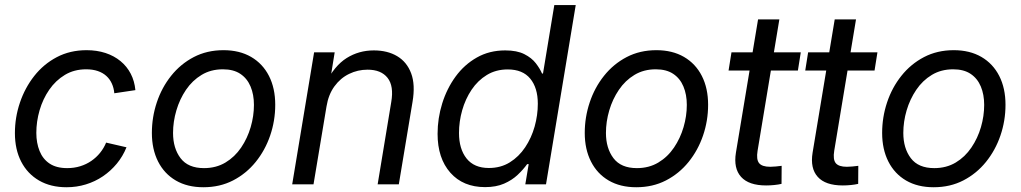

<svg xmlns="http://www.w3.org/2000/svg" viewBox="-20 -748 4141 779"><path d="M250 11.7Q185.5 11.7 138.4 -15.6Q91.3 -43 65.9 -92.3Q40.5 -141.6 40.5 -208Q40.5 -271.5 60.8 -331.5Q81.1 -391.6 118.9 -439.7Q156.7 -487.8 210.4 -516.1Q264.2 -544.4 331.5 -544.4Q373 -544.4 408 -533Q442.9 -521.5 469 -500Q495.1 -478.5 510.5 -448.7Q525.9 -418.9 529.3 -382.3L443.8 -369.6Q441.9 -391.1 433.8 -408.9Q425.8 -426.8 411.6 -439.7Q397.5 -452.6 377 -459.7Q356.4 -466.8 329.6 -466.8Q280.8 -466.8 243.2 -444.1Q205.6 -421.4 179.7 -383.8Q153.8 -346.2 140.6 -300.5Q127.4 -254.9 127.4 -209Q127.4 -168 140.6 -135.3Q153.8 -102.5 181.4 -84.2Q209 -65.9 252.4 -65.9Q280.8 -65.9 305.4 -73.5Q330.1 -81.1 350.3 -95Q370.6 -108.9 386 -127.9Q401.4 -147 410.6 -169.4L493.2 -150.4Q478.5 -113.8 453.9 -84Q429.2 -54.2 397.5 -32.7Q365.7 -11.2 328.4 0.2Q291 11.7 250 11.7Z M805.2 11.7Q740.2 11.7 693.4 -15.6Q646.5 -43 621.3 -92.8Q596.2 -142.6 596.2 -208.5Q596.2 -272.5 616.2 -332.5Q636.2 -392.6 674.3 -440.4Q712.4 -488.3 766.1 -516.4Q819.8 -544.4 886.7 -544.4Q951.7 -544.4 998.8 -517.1Q1045.9 -489.7 1071.3 -439.9Q1096.7 -390.1 1096.7 -322.8Q1096.7 -258.3 1076.2 -198.2Q1055.7 -138.2 1017.3 -90.8Q979 -43.5 925.5 -15.9Q872.1 11.7 805.2 11.7ZM807.6 -65.9Q856.9 -65.9 894.8 -88.6Q932.6 -111.3 958.3 -149.2Q983.9 -187 997.1 -232.2Q1010.3 -277.3 1010.3 -322.3Q1010.3 -364.3 996.6 -397Q982.9 -429.7 955.3 -448.2Q927.7 -466.8 884.3 -466.8Q835.4 -466.8 797.9 -444.1Q760.3 -421.4 734.6 -383.5Q709 -345.7 695.6 -300Q682.1 -254.4 682.1 -208.5Q682.1 -146.5 712.6 -106.2Q743.2 -65.9 807.6 -65.9Z M1304.7 -315.9 1252 0H1165.5L1254.4 -535.6H1337.9L1316.9 -405.8L1300.3 -408.7Q1336.9 -481.4 1386.5 -512.5Q1436 -543.5 1496.6 -543.5Q1552.2 -543.5 1591.6 -520Q1630.9 -496.6 1648.2 -450.4Q1665.5 -404.3 1653.8 -335L1598.1 0H1512.2L1567.4 -334Q1578.6 -398.9 1552.5 -432.1Q1526.4 -465.3 1471.2 -465.3Q1431.6 -465.3 1396.5 -448.2Q1361.3 -431.2 1336.9 -397.7Q1312.5 -364.3 1304.7 -315.9Z M1948.2 11.2Q1858.9 11.2 1807.1 -47.4Q1755.4 -106 1755.4 -205.1Q1755.4 -268.1 1774.2 -328.4Q1793 -388.7 1828.4 -437.3Q1863.8 -485.8 1914.6 -514.6Q1965.3 -543.5 2029.8 -543.5Q2077.6 -543.5 2107.4 -528.3Q2137.2 -513.2 2154.1 -491.2Q2170.9 -469.2 2179.2 -449.7H2183.1L2229 -727.5H2315.9L2195.3 0H2111.3L2125 -82H2118.7Q2103 -60.1 2080.3 -38.6Q2057.6 -17.1 2025.1 -2.9Q1992.7 11.2 1948.2 11.2ZM1963.4 -66.4Q2011.7 -66.4 2048.6 -89.4Q2085.4 -112.3 2110.8 -150.4Q2136.2 -188.5 2149.2 -234.6Q2162.1 -280.8 2162.1 -327.1Q2162.1 -391.6 2131.3 -429Q2100.6 -466.3 2040 -466.3Q1992.2 -466.3 1955.3 -443.8Q1918.5 -421.4 1893.3 -383.8Q1868.2 -346.2 1855.2 -300.5Q1842.3 -254.9 1842.3 -208.5Q1842.3 -143.6 1873 -105Q1903.8 -66.4 1963.4 -66.4Z M2561.5 11.7Q2496.6 11.7 2449.7 -15.6Q2402.8 -43 2377.7 -92.8Q2352.5 -142.6 2352.5 -208.5Q2352.5 -272.5 2372.6 -332.5Q2392.6 -392.6 2430.7 -440.4Q2468.8 -488.3 2522.5 -516.4Q2576.2 -544.4 2643.1 -544.4Q2708 -544.4 2755.1 -517.1Q2802.2 -489.7 2827.6 -439.9Q2853 -390.1 2853 -322.8Q2853 -258.3 2832.5 -198.2Q2812 -138.2 2773.7 -90.8Q2735.4 -43.5 2681.9 -15.9Q2628.4 11.7 2561.5 11.7ZM2564 -65.9Q2613.3 -65.9 2651.1 -88.6Q2689 -111.3 2714.6 -149.2Q2740.2 -187 2753.4 -232.2Q2766.6 -277.3 2766.6 -322.3Q2766.6 -364.3 2752.9 -397Q2739.3 -429.7 2711.7 -448.2Q2684.1 -466.8 2640.6 -466.8Q2591.8 -466.8 2554.2 -444.1Q2516.6 -421.4 2491 -383.5Q2465.3 -345.7 2451.9 -300Q2438.5 -254.4 2438.5 -208.5Q2438.5 -146.5 2469 -106.2Q2499.5 -65.9 2564 -65.9Z M3229 -535.6 3217.3 -461.9H2936L2947.8 -535.6ZM3055.7 -669.4H3142.1L3053.7 -136.2Q3047.9 -101.1 3059.8 -86.2Q3071.8 -71.3 3105 -71.3Q3114.3 -71.3 3127.2 -72.5Q3140.1 -73.7 3151.4 -75.2L3150.9 -2Q3138.2 1 3121.3 2.7Q3104.5 4.4 3088.4 4.4Q3018.1 4.4 2986.8 -30.3Q2955.6 -64.9 2965.8 -128.4Z M3540 -535.6 3528.3 -461.9H3247.1L3258.8 -535.6ZM3366.7 -669.4H3453.1L3364.7 -136.2Q3358.9 -101.1 3370.8 -86.2Q3382.8 -71.3 3416 -71.3Q3425.3 -71.3 3438.2 -72.5Q3451.2 -73.7 3462.4 -75.2L3461.9 -2Q3449.2 1 3432.4 2.7Q3415.5 4.4 3399.4 4.4Q3329.1 4.4 3297.9 -30.3Q3266.6 -64.9 3276.9 -128.4Z M3768.1 11.7Q3703.1 11.7 3656.2 -15.6Q3609.4 -43 3584.2 -92.8Q3559.1 -142.6 3559.1 -208.5Q3559.1 -272.5 3579.1 -332.5Q3599.1 -392.6 3637.2 -440.4Q3675.3 -488.3 3729 -516.4Q3782.7 -544.4 3849.6 -544.4Q3914.6 -544.4 3961.7 -517.1Q4008.8 -489.7 4034.2 -439.9Q4059.6 -390.1 4059.6 -322.8Q4059.6 -258.3 4039.1 -198.2Q4018.6 -138.2 3980.2 -90.8Q3941.9 -43.5 3888.4 -15.9Q3835 11.7 3768.1 11.7ZM3770.5 -65.9Q3819.8 -65.9 3857.7 -88.6Q3895.5 -111.3 3921.1 -149.2Q3946.8 -187 3960 -232.2Q3973.1 -277.3 3973.1 -322.3Q3973.1 -364.3 3959.5 -397Q3945.8 -429.7 3918.2 -448.2Q3890.6 -466.8 3847.2 -466.8Q3798.3 -466.8 3760.7 -444.1Q3723.1 -421.4 3697.5 -383.5Q3671.9 -345.7 3658.4 -300Q3645 -254.4 3645 -208.5Q3645 -146.5 3675.5 -106.2Q3706.1 -65.9 3770.5 -65.9Z"/></svg>

Font: Inter 20pt
Style: Italic
Weight: 400
Italic angle: -9.3988°
Version: Version 4.001;git-66647c0bb